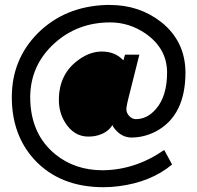

<svg xmlns="http://www.w3.org/2000/svg" viewBox="-20 -699 807 785"><path d="M28.3 -301.8Q28.3 -456.1 134.8 -563.5Q245.1 -672.9 414.1 -678.7Q422.9 -678.7 429.7 -678.7Q549.8 -678.7 639.6 -608.4Q737.3 -530.3 738.3 -403.3Q738.3 -226.6 618.2 -162.1Q569.3 -136.7 517.6 -136.7Q478.5 -136.7 450.2 -170.9Q442.4 -179.7 439.5 -187.5Q418 -152.3 367.2 -142.6Q354.5 -140.6 340.8 -140.6Q282.2 -140.6 246.1 -198.2Q220.7 -239.3 220.7 -290Q220.7 -398.4 303.7 -456.1Q348.6 -488.3 396.5 -488.3Q448.2 -488.3 480.5 -456.1Q484.4 -452.1 484.4 -452.1L491.2 -475.6H549.8L505.9 -300.8Q500 -278.3 497.1 -259.8Q494.1 -236.3 512.7 -220.7Q523.4 -211.9 535.2 -211.9Q582 -211.9 618.2 -253.9Q663.1 -306.6 663.1 -402.3Q663.1 -501 574.2 -562.5Q507.8 -607.4 430.7 -607.4Q296.9 -607.4 202.1 -521.5Q104.5 -432.6 103.5 -302.7Q103.5 -151.4 207 -67.4Q287.1 -2.9 399.4 -2.9Q533.2 -3.9 651.4 -85.9L683.6 -26.4Q596.7 45.9 463.9 62.5Q432.6 66.4 403.3 66.4Q224.6 66.4 120.1 -46.9Q28.3 -147.5 28.3 -301.8Z"/></svg>

Font: Post No Bills Jaffna SemiBold
Style: Regular
Weight: 600
Designer: Kosala Senevirathne, Siva Puranthara, Lasantha Premarathna, Tharique Azeez
Foundry: Mooniak
Version: Version 1.220 ; ttfautohint (v1.6)